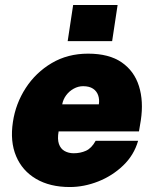

<svg xmlns="http://www.w3.org/2000/svg" viewBox="-20 -743 620 773"><path d="M261 10Q181 10 125.2 -22.8Q69.5 -55.5 44.8 -114.5Q20 -173.5 32 -252Q43 -326 83.5 -388.5Q124 -451 188.2 -489Q252.5 -527 334.5 -527Q419 -527 469.8 -492Q520.5 -457 539.5 -396.2Q558.5 -335.5 547 -259L539.5 -214H216Q210.5 -183 217.2 -163.5Q224 -144 240 -135Q256 -126 277 -126Q303.5 -126 326 -136Q348.5 -146 365 -176H536Q519.5 -118.5 476 -76.8Q432.5 -35 375.5 -12.5Q318.5 10 261 10ZM230.5 -323H378Q381 -342.5 375.2 -359.2Q369.5 -376 354.5 -386Q339.5 -396 314.5 -396Q295 -396 276.8 -386Q258.5 -376 246.2 -359.2Q234 -342.5 230.5 -323ZM252.5 -577.5 274.5 -723H453.5L431.5 -577.5Z"/></svg>

Font: Public Sans Thin Black
Style: Italic
Weight: 900
Italic angle: -8°
Version: Version 2.001